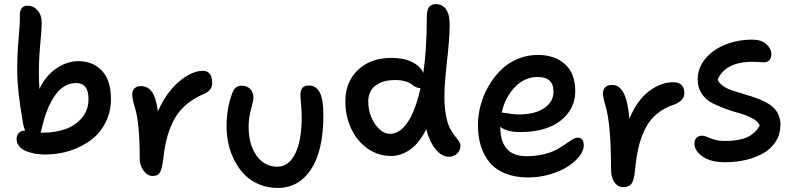

<svg xmlns="http://www.w3.org/2000/svg" viewBox="-20 -842 3920 948"><path d="M203.1 -79.1Q177.2 -79.1 153.3 -83.3Q129.4 -87.4 108.4 -95.9Q87.4 -104.5 74.7 -119.9Q62 -135.3 62 -155.8Q62 -175.8 74.2 -186.8Q86.4 -197.8 104 -196.8Q96.7 -215.3 94.2 -231Q64.9 -393.1 64.9 -499Q64.9 -574.2 72 -653.3Q79.1 -732.4 78.1 -764.2Q76.7 -785.6 86.2 -799.8Q95.7 -814 115.2 -814Q145 -814 165.5 -791Q186 -768.1 186 -727.1Q186 -701.2 179 -626.5Q171.9 -551.8 171.9 -482.9Q171.9 -444.3 174.8 -402.8Q205.1 -467.8 257.8 -503.9Q310.5 -540 366.2 -540Q438.5 -540 483.2 -492.9Q527.8 -445.8 527.8 -353Q527.8 -290.5 501.5 -238Q475.1 -185.5 430.2 -151.4Q385.3 -117.2 326.7 -98.1Q268.1 -79.1 203.1 -79.1ZM184.1 -199.2Q183.6 -197.3 182.1 -193.1Q180.7 -189 180.2 -187H192.9Q253.9 -187 303.7 -204.8Q353.5 -222.7 385.3 -261.2Q417 -299.8 417 -353Q417 -432.1 356 -432.1Q294.4 -432.1 251 -369.9Q207.5 -307.6 184.1 -199.2Z M733.9 26.9Q708.5 26.9 689.2 1.2Q669.9 -24.4 669.9 -59.1Q669.9 -234.9 646 -312Q632.8 -352.1 632.8 -377Q632.8 -395 644.3 -406Q655.8 -417 674.8 -417Q709 -417 729.7 -389.2Q750.5 -361.3 759.8 -292Q799.3 -383.8 862.8 -438Q926.3 -492.2 981 -492.2Q1027.8 -492.2 1027.8 -431.2Q1027.8 -397 990.7 -379.9Q893.1 -339.8 846.4 -263.2Q799.8 -186.5 786.6 -61Q779.8 -8.3 769.8 9.3Q759.8 26.9 733.9 26.9Z M1351.6 85.9Q1301.3 85.9 1259 68.1Q1216.8 50.3 1187.7 20.5Q1158.7 -9.3 1138.2 -48.6Q1117.7 -87.9 1108.2 -130.9Q1098.6 -173.8 1098.6 -217.8Q1098.6 -310.5 1128.4 -386.2Q1141.1 -418.9 1174.3 -418.9Q1199.2 -418.9 1215.3 -402.6Q1231.4 -386.2 1231.4 -359.9Q1231.4 -344.2 1219.5 -302.2Q1207.5 -260.3 1207.5 -215.8Q1207.5 -128.4 1246.6 -73.7Q1285.6 -19 1348.6 -19Q1406.2 -19 1438 -84Q1469.7 -148.9 1469.7 -264.2Q1469.7 -292.5 1466.6 -324.7Q1463.4 -356.9 1463.4 -371.1Q1463.4 -395.5 1472.9 -407.7Q1482.4 -419.9 1504.4 -419.9Q1540 -419.9 1558.3 -386.5Q1576.7 -353 1576.7 -274.9Q1576.7 -98.1 1515.9 -6.1Q1455.1 85.9 1351.6 85.9Z M1912.1 -71.8Q1846.7 -71.8 1794.4 -108.9Q1742.2 -146 1713.6 -207.5Q1685.1 -269 1685.1 -341.8Q1685.1 -438 1747.8 -497.1Q1810.5 -556.2 1913.1 -556.2Q1972.7 -556.2 2013.4 -536.4Q2054.2 -516.6 2070.3 -481.9Q2087.4 -602.5 2087.4 -761.2Q2087.4 -821.8 2131.3 -821.8Q2166.5 -821.8 2184.3 -793.2Q2202.1 -764.6 2200.2 -710.9Q2198.7 -641.1 2186.5 -534.7Q2174.3 -428.2 2174.3 -365.2Q2174.3 -310.5 2182.4 -269.8Q2190.4 -229 2202.1 -207.5Q2213.9 -186 2225.6 -171.4Q2237.3 -156.7 2245.4 -145.3Q2253.4 -133.8 2253.4 -122.1Q2253.4 -100.6 2237.5 -84.2Q2221.7 -67.9 2196.3 -67.9Q2161.1 -67.9 2130.6 -105.5Q2100.1 -143.1 2084.5 -204.1Q2051.3 -136.2 2005.9 -104Q1960.4 -71.8 1912.1 -71.8ZM1798.3 -341.8Q1798.3 -277.8 1831.8 -229.5Q1865.2 -181.2 1906.2 -181.2Q1954.6 -181.2 1993.4 -239.3Q2032.2 -297.4 2056.2 -407.2H2052.2Q2041.5 -407.2 2030.8 -413.3Q2020 -419.4 2010.7 -427Q2001.5 -434.6 1980.5 -440.7Q1959.5 -446.8 1931.2 -446.8Q1868.2 -446.8 1833.3 -418.9Q1798.3 -391.1 1798.3 -341.8Z M2587.9 34.2Q2524.4 34.2 2476.3 15.1Q2428.2 -3.9 2398.7 -38.8Q2369.1 -73.7 2354.5 -120.4Q2339.8 -167 2339.8 -224.1Q2339.8 -272.9 2353 -322.5Q2366.2 -372.1 2391.8 -416.5Q2417.5 -460.9 2452.4 -495.6Q2487.3 -530.3 2534.7 -550.5Q2582 -570.8 2634.3 -570.8Q2719.7 -570.8 2770 -524.9Q2820.3 -479 2820.3 -393.1Q2820.3 -328.6 2783.4 -281.7Q2746.6 -234.9 2686.8 -212.4Q2627 -189.9 2552.2 -189.9Q2481 -189.9 2450.2 -215.8Q2450.2 -70.8 2579.1 -70.8Q2625.5 -70.8 2664.3 -80.3Q2703.1 -89.8 2727.3 -103Q2751.5 -116.2 2770.3 -129.6Q2789.1 -143.1 2804.4 -152.6Q2819.8 -162.1 2832 -162.1Q2862.3 -162.1 2862.3 -124Q2862.3 -98.1 2840.6 -70.3Q2818.8 -42.5 2782.7 -19.3Q2746.6 3.9 2694.8 19Q2643.1 34.2 2587.9 34.2ZM2459 -286.1Q2465.8 -286.1 2492.7 -281.5Q2519.5 -276.9 2542 -276.9Q2620.6 -276.9 2666.7 -307.9Q2712.9 -338.9 2712.9 -390.1Q2712.9 -461.9 2634.3 -461.9Q2570.3 -461.9 2522.2 -411.9Q2474.1 -361.8 2457 -286.1Z M3057.1 82Q3030.3 82 3013.7 58.1Q2997.1 34.2 2997.1 -3.9Q2997.1 -227.1 2970.2 -317.9Q2957 -361.3 2957 -380.9Q2957 -399.9 2968.8 -411.4Q2980.5 -422.9 3002.9 -422.9Q3036.6 -422.9 3057.9 -385.3Q3079.1 -347.7 3087.9 -255.9Q3124 -345.2 3183.1 -390.6Q3242.2 -436 3304.2 -436Q3358.9 -436 3358.9 -381.8Q3358.9 -345.7 3310.1 -326.2Q3259.8 -310.1 3223.6 -280Q3187.5 -250 3165.8 -206.3Q3144 -162.6 3132.6 -113.8Q3121.1 -64.9 3115.2 -1Q3110.8 47.9 3098.1 64.9Q3085.4 82 3057.1 82Z M3559.6 -41Q3489.7 -41 3449.2 -69.1Q3408.7 -97.2 3408.7 -133.8Q3408.7 -150.4 3418.7 -161.1Q3428.7 -171.9 3446.8 -171.9Q3458.5 -171.9 3472.2 -165.5Q3485.8 -159.2 3507.6 -152.6Q3529.3 -146 3560.5 -146Q3627.4 -146 3668.7 -164.3Q3710 -182.6 3731.4 -223.1Q3722.2 -242.7 3694.8 -257.8Q3667.5 -272.9 3634 -282Q3600.6 -291 3563.2 -304.4Q3525.9 -317.9 3495.4 -333.7Q3464.8 -349.6 3444.8 -379.4Q3424.8 -409.2 3424.8 -449.2Q3424.8 -508.8 3465.3 -555.2Q3505.9 -601.6 3568.1 -624.5Q3630.4 -647.5 3699.7 -646Q3740.2 -645.5 3764.4 -623.5Q3788.6 -601.6 3788.6 -574.2Q3788.6 -555.7 3778.6 -544.9Q3768.6 -534.2 3750.5 -534.2Q3744.6 -534.2 3728 -535.6Q3711.4 -537.1 3697.8 -537.1Q3562 -537.1 3523.4 -449.2Q3529.8 -431.2 3550.5 -417.2Q3571.3 -403.3 3599.1 -394Q3627 -384.8 3658.9 -375.7Q3690.9 -366.7 3721.7 -355Q3752.4 -343.3 3777.6 -327.6Q3802.7 -312 3818.1 -286.4Q3833.5 -260.7 3833.5 -227.1Q3833.5 -181.6 3811.8 -145.8Q3790 -109.9 3752.2 -87.4Q3714.4 -64.9 3665.3 -53Q3616.2 -41 3559.6 -41Z"/></svg>

Font: Shantell Sans Irregular Bouncy
Style: Regular
Weight: 500
Designer: Stephen Nixon, Anya Danilova, Shantell Martin
Foundry: Arrow Type
Version: Version 1.006;[9816181b4]